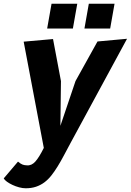

<svg xmlns="http://www.w3.org/2000/svg" viewBox="-33 -770 702 1030"><path d="M294 -335 291 -95 372 -335 490 -547.5 648.5 -562 346 -4Q326.5 32 309.8 63.8Q293 95.5 276.2 122.8Q259.5 150 242.2 171.8Q225 193.5 204.8 208.5Q184.5 223.5 160 231.8Q135.5 240 105 240Q88.5 240 69.8 235Q51 230 34 222Q17 214 4.2 204.8Q-8.5 195.5 -13 187L63.5 97Q71 103.5 77 107.2Q83 111 88.2 113Q93.5 115 98.8 115.8Q104 116.5 111 117Q136 119.5 156.5 96.8Q177 74 202 23.5L94 -546.5L251.5 -560.5ZM243.5 -750H381.5L358 -617H220ZM443.5 -750H581.5L558 -617H420Z"/></svg>

Font: B612
Style: Bold Italic
Weight: 700
Italic angle: -10°
Designer: Nicolas Chauveau, Thomas Paillot, Jonathan Favre-Lamarine, Jean-Luc Vinot
Foundry: AIRBUS
Version: Version 1.008